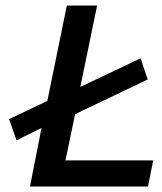

<svg xmlns="http://www.w3.org/2000/svg" viewBox="-20 -678 590 698"><path d="M13 -245 152 -311 223 -658H333L272 -362L491 -466L517 -389L253 -263L218 -95H537L518 0H89L131 -213L40 -168Z"/></svg>

Font: Codetta
Style: Bold Italic
Weight: 700
Italic angle: -11°
Designer: Ulrich Proeller
Foundry: PROSA GmbH
Version: Version 2.00;September 29, 2018;FontCreator 11.5.0.2427 64-b